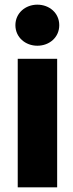

<svg xmlns="http://www.w3.org/2000/svg" viewBox="-20 -793 313 823"><path d="M234 -685C234 -633 192 -597 140 -597C89 -597 46 -633 46 -685C46 -737 89 -773 140 -773C192 -773 234 -737 234 -685ZM225 10H56V-541H225Z"/></svg>

Font: Repo ExtraBold
Style: Bold
Weight: 700
Designer: Stefan Peev
Foundry: Context Ltd
Version: Version 1.502